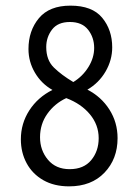

<svg xmlns="http://www.w3.org/2000/svg" viewBox="-20 -651 490 681"><path d="M225 10Q172 10 133.5 -12Q95 -34 74.5 -72Q54 -110 54 -157Q54 -213 84 -259.5Q114 -306 166 -332Q127 -354 104 -393Q81 -432 81 -477Q81 -542 118 -586.5Q155 -631 230 -631Q307 -631 342.5 -588Q378 -545 378 -483Q378 -438 354.5 -397.5Q331 -357 290 -333Q339 -308 368 -262.5Q397 -217 397 -161Q397 -87 350.5 -38.5Q304 10 225 10ZM240 -360Q273 -380 293.5 -413Q314 -446 314 -481Q314 -518 292.5 -545.5Q271 -573 228 -573Q185 -573 164.5 -546Q144 -519 144 -484Q144 -438 171 -411.5Q198 -385 240 -360ZM227 -51Q277 -51 303.5 -83Q330 -115 330 -161Q330 -208 299 -245.5Q268 -283 215 -303Q174 -284 148 -247.5Q122 -211 122 -164Q122 -118 150 -84.5Q178 -51 227 -51Z"/></svg>

Font: Inconsolata SemiCondensed
Style: Regular
Weight: 400
Width: 4
Monospace: yes
Designer: Raph Levien, Cyreal, Brenton Simpson
Foundry: Raph Levien, Cyreal, Google
Version: Version 3.000; ttfautohint (v1.8.2.53-6de2)